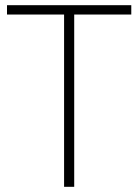

<svg xmlns="http://www.w3.org/2000/svg" viewBox="-20 -720 532 740"><path d="M486 -664H266V0H227V-664H7V-700H486Z"/></svg>

Font: Georama ExtraCondensed Thin ExtraLight
Style: Regular
Weight: 250
Version: Version 1.001